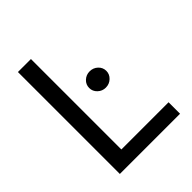

<svg xmlns="http://www.w3.org/2000/svg" viewBox="-203 -848 969 969"><g transform="rotate(-45 281.0 -364.0)"><path d="M87.9 0V-727.5H180.7V-82H517.6V0ZM346.2 -357.9Q321.3 -357.9 303.2 -375Q285.2 -392.1 285.2 -416Q285.2 -440.4 303.2 -457.3Q321.3 -474.1 346.2 -474.1Q371.6 -474.1 389.6 -457.3Q407.7 -440.4 407.7 -416Q407.7 -392.1 389.6 -375Q371.6 -357.9 346.2 -357.9Z"/></g></svg>

Font: Inter Variable
Style: Regular
Weight: 400
Designer: Rasmus Andersson
Foundry: rsms
Version: Version 4.001;git-9221beed3